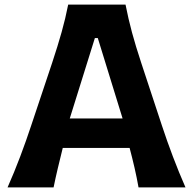

<svg xmlns="http://www.w3.org/2000/svg" viewBox="-20 -809 832 829"><path d="M12.7 0Q41 -63.5 67.4 -133.5Q93.8 -203.6 114.7 -267.1L205.1 -537.6Q229.5 -611.3 246.1 -670.4Q262.7 -729.5 274.4 -789.1H522Q534.2 -727.1 550 -668.5Q565.9 -609.9 589.8 -537.6L679.2 -266.6Q700.7 -201.2 726.8 -132.3Q752.9 -63.5 780.8 0H578.1Q570.8 -41.5 560.8 -85Q550.8 -128.4 539.6 -170.4H251Q240.2 -127.4 230 -84.2Q219.7 -41 211.4 0ZM509.3 -297.4 402.3 -644.5H389.6L281.2 -297.4Z"/></svg>

Font: Pinar Bold
Style: Regular
Weight: 700
Designer: Amin Abedi
Version: Version 3.000